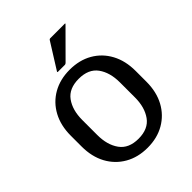

<svg xmlns="http://www.w3.org/2000/svg" viewBox="-209 -841 974 974"><g transform="rotate(-45 277.5 -354.0)"><path d="M45 -224V-301.5Q45 -374 74.2 -428.2Q103.5 -482.5 156 -512.5Q208.5 -542.5 277.5 -542.5Q347 -542.5 399.2 -512.5Q451.5 -482.5 480.8 -428.2Q510 -374 510 -301.5V-224Q510 -151.5 480.8 -97.2Q451.5 -43 399.2 -12.8Q347 17.5 277.5 17.5Q208.5 17.5 156 -12.8Q103.5 -43 74.2 -97.2Q45 -151.5 45 -224ZM142.5 -209Q142.5 -138 175 -92.8Q207.5 -47.5 277.5 -47.5Q347.5 -47.5 380 -92.8Q412.5 -138 412.5 -209V-316.5Q412.5 -388 380 -432.8Q347.5 -477.5 277.5 -477.5Q207.5 -477.5 175 -432.8Q142.5 -388 142.5 -316.5ZM228 -577Q223 -577 226 -582L312.5 -720Q315.5 -725 320.5 -725H425.5Q430.5 -725 425.5 -720L288 -582Q283 -577 278 -577Z"/></g></svg>

Font: MFEK Sans
Style: Regular
Weight: 400
Designer: Owen Earl
Foundry: indestructible type*
Version: Version 0.001; ttfautohint (v1.8.4.7-5d5b)